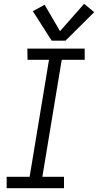

<svg xmlns="http://www.w3.org/2000/svg" viewBox="-20 -991 516 1011"><path d="M15 0H317V-60H203L305 -676H426V-735H124L125 -676H238L136 -60H15ZM252 -777H325L476 -927L423 -971L296 -827L215 -966L153 -932Z"/></svg>

Font: Iosevka Sparkle Light Oblique
Style: Regular
Weight: 300
Italic angle: -9°
Designer: Belleve Invis
Foundry: Belleve Invis
Version: Version 4.5.0; ttfautohint (v1.8.3)